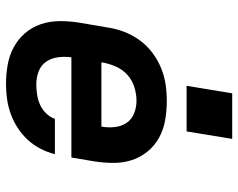

<svg xmlns="http://www.w3.org/2000/svg" viewBox="-97 -689 794 640"><g transform="rotate(90 300.0 -369.0)"><path d="M261 8Q228 8 196.5 2.5Q165 -3 138 -17.5Q111 -32 91 -55Q71 -78 61 -107Q51 -136 50.5 -168Q50 -200 55 -233L72 -333Q76 -360 86.5 -387Q97 -414 114.5 -438Q132 -462 156 -480Q180 -498 207 -509Q234 -520 261.5 -524Q289 -528 317 -528Q349 -528 380.5 -522.5Q412 -517 438.5 -502.5Q465 -488 484.5 -464.5Q504 -441 513.5 -412Q523 -383 523 -351Q523 -319 518 -287L505 -210H171Q168 -187 171 -165Q174 -143 185.5 -126Q197 -109 217.5 -101Q238 -93 261 -93Q277 -93 294.5 -95.5Q312 -98 328 -105Q344 -112 357.5 -125.5Q371 -139 376 -155H494Q488 -131 476 -107.5Q464 -84 446 -64.5Q428 -45 405.5 -30.5Q383 -16 359 -7.5Q335 1 310 4.5Q285 8 261 8ZM188 -310H402Q406 -333 403.5 -355Q401 -377 389.5 -394Q378 -411 358 -419Q338 -427 316 -427Q294 -427 271 -420Q248 -413 230.5 -397.5Q213 -382 203 -360.5Q193 -339 189 -317ZM418 -594H266L291 -746H443Z"/></g></svg>

Font: Iosevka SS04 Extended Oblique
Style: Bold
Weight: 700
Width: 7
Italic angle: -9°
Monospace: yes
Designer: Belleve Invis
Foundry: Belleve Invis
Version: Version 19.0.0; ttfautohint (v1.8.4)